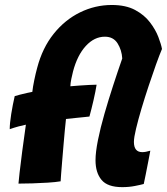

<svg xmlns="http://www.w3.org/2000/svg" viewBox="-20 -750 686 790"><path d="M56 5.5Q56.5 -2.5 60.5 -39Q64.5 -75.5 71.5 -128.2Q78.5 -181 86.5 -237Q75.5 -235 56.2 -229.8Q37 -224.5 20 -218.5Q20 -242 26.2 -281Q32.5 -320 40.5 -354.5Q47.5 -357 62 -360.5Q76.5 -364 91.2 -367.5Q106 -371 113 -372Q115 -391.5 121 -420.5Q127 -449.5 133 -471Q154.5 -553 200.8 -610.8Q247 -668.5 309.2 -699Q371.5 -729.5 440 -729.5Q497.5 -729.5 535.8 -709Q574 -688.5 597 -658.2Q620 -628 631.5 -598Q643 -568 646.5 -548.5Q636.5 -525 622 -484.8Q607.5 -444.5 591.8 -397Q576 -349.5 562.2 -303.2Q548.5 -257 539.8 -220.5Q531 -184 531 -166Q531 -124 565.5 -124Q579 -124 598.5 -130Q596 -116 590.5 -87.8Q585 -59.5 579.5 -31.8Q574 -4 571.5 7Q559 10.5 535 15.2Q511 20 483 20Q422.5 20 397.8 -9.8Q373 -39.5 373 -90.5Q373 -123.5 383 -173.5Q393 -223.5 409.8 -281.8Q426.5 -340 445.8 -399Q465 -458 483 -509.5Q481 -544 463.8 -571.5Q446.5 -599 411.5 -599Q368 -599 333 -560.8Q298 -522.5 280.5 -456Q277 -442.5 273.5 -425.5Q270 -408.5 269.5 -395Q285.5 -396.5 306.5 -398Q327.5 -399.5 347 -400.5Q366.5 -401.5 377.5 -401.5Q373.5 -375.5 364.8 -337.5Q356 -299.5 348 -270.5Q343 -270 326.5 -268.2Q310 -266.5 289.5 -264.5Q269 -262.5 251.5 -260.5Q249.5 -245 247 -216.8Q244.5 -188.5 241.5 -155Q238.5 -121.5 236 -89.5Q233.5 -57.5 231.5 -34.2Q229.5 -11 229.5 -4Q208.5 -0.5 177.2 1.5Q146 3.5 113.5 4.5Q81 5.5 56 5.5Z"/></svg>

Font: Grandstander
Style: Bold Italic
Weight: 700
Italic angle: -15°
Designer: Tyler Finck
Foundry: Etcetera Type Co
Version: Version 1.200; ttfautohint (v1.8.3)